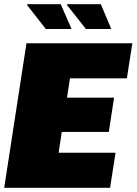

<svg xmlns="http://www.w3.org/2000/svg" viewBox="-22 -894 650 914"><path d="M0 0ZM-2 0 104 -688H608L582 -521H311L297 -429H521L496 -266H272L257 -167H528L502 0ZM506 -756V-760L458 -874H298L297 -870L387 -756ZM317 -756V-760L267 -874H108L107 -870L196 -756Z"/></svg>

Font: Azeri Sans Black
Style: Italic
Weight: 900
Designer: Hector Gatti & Omnibus-Type (original fonts) / Cristiano Sobral (main changes and remastering)
Foundry: Omnibus-Type
Version: Version 0.07;August 21, 2020;FontCreator 13.0.0.2681 64-bit;